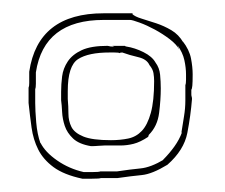

<svg xmlns="http://www.w3.org/2000/svg" viewBox="-20 -670 338 289"><path d="M179 -649 180 -650H136Q37 -650 24 -562V-545Q24 -540 23 -538V-515Q25 -496 27.5 -478Q30 -460 37.5 -445Q45 -430 60.5 -418.5Q76 -407 104 -401H118Q130 -401 132 -402H157Q178 -405 193.5 -406.5Q209 -408 232 -422Q257 -444 262 -470Q267 -496 269 -521Q269 -523 268.5 -524.5Q268 -526 268 -528V-535Q269 -536 269.5 -541Q270 -546 270 -558Q270 -569 267.5 -582Q265 -595 255 -608L256 -606Q249 -618 238 -624.5Q227 -631 215 -635Q203 -639 193 -642Q183 -645 179 -649ZM260 -558V-550Q260 -544 259 -542V-519Q259 -507 257 -495Q255 -483 253 -470L254 -471Q250 -460 242.5 -449.5Q235 -439 225 -429L227 -430Q207 -418 191.5 -416.5Q176 -415 156 -412H131Q129 -411 119 -411H106Q84 -416 66 -428.5Q48 -441 41 -455V-454Q36 -468 34.5 -486Q33 -504 33 -515V-536Q34 -538 34 -544V-561Q46 -640 136 -640H175H176Q179 -640 190 -636Q201 -632 213 -625.5Q225 -619 235.5 -611Q246 -603 250 -595L247 -602Q255 -591 257.5 -579.5Q260 -568 260 -558ZM170 -600Q169 -600 168 -601H149L152 -600H148Q146 -600 144.5 -600.5Q143 -601 142 -601Q117 -601 103 -594.5Q89 -588 82 -577.5Q75 -567 73.5 -555Q72 -543 72 -532V-519Q73 -512 73.5 -501.5Q74 -491 77.5 -480.5Q81 -470 90 -461.5Q99 -453 117 -450Q123 -450 128 -450.5Q133 -451 137 -451H161Q171 -451 181 -453.5Q191 -456 203 -464L204 -467Q217 -480 219.5 -500Q222 -520 222 -537Q222 -547 221 -557.5Q220 -568 214 -576Q209 -585 196 -591.5Q183 -598 170 -600ZM212 -548Q212 -518 207 -500Q202 -482 193.5 -473Q185 -464 173 -461.5Q161 -459 147 -459Q119 -459 105.5 -464.5Q92 -470 87.5 -479Q83 -488 83 -499Q83 -510 82 -521V-533Q82 -571 97.5 -581Q113 -591 145 -591H152Q159 -591 160 -590Q161 -591 164 -591Q175 -587 188 -584Q201 -581 205 -572Q210 -566 211 -560Q212 -554 212 -548Z"/></svg>

Font: Londrina Sketch
Style: Regular
Weight: 400
Designer: Marcelo Magalhaes
Foundry: Marcelo Magalhães
Version: Version 1.002